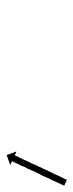

<svg xmlns="http://www.w3.org/2000/svg" viewBox="162 -758 225 590"><g transform="rotate(90 275.0 -462.5)"><path d="M549 -545Q548 -542 547 -540Q546 -537 543 -532Q542 -529 541 -526.5Q540 -524 538 -522Q537 -518 535.5 -515Q534 -512 533 -509Q529 -502 526 -496Q525 -492 523 -488.5Q521 -485 520 -481Q518 -478 516 -474Q514 -470 512 -466Q508 -457 505 -452Q504 -448 502 -444.5Q500 -441 499 -437Q497 -434 495.5 -430.5Q494 -427 492 -424Q491 -420 489.5 -417Q488 -414 487 -411Q485 -409 484 -406.5Q483 -404 482 -401Q480 -397 478 -393Q477 -392 476 -388Q476 -389 475 -386L487 -381L456 -370L445 -400L457 -395Q457 -396 458 -397Q458 -398 460 -402Q462 -406 464 -410Q466 -415 469 -420Q470 -423 471.5 -426Q473 -429 474 -432Q476 -435 477.5 -438.5Q479 -442 481 -446Q482 -449 484 -452.5Q486 -456 487 -460Q491 -467 494 -475Q496 -479 498 -482.5Q500 -486 501 -490Q503 -494 504.5 -497.5Q506 -501 508 -504Q510 -508 511.5 -511.5Q513 -515 515 -518Q518 -525 520 -530Q523 -536 525 -540Q526 -542 527 -544Q528 -546 529 -548Q529 -549 530 -550.5Q531 -552 531 -553Q532 -555 532 -555L550 -547Q550 -546 549.5 -545.5Q549 -545 549 -545Z"/></g></svg>

Font: FRB American Cursive Just Arrows
Style: Italic
Weight: 400
Italic angle: -25°
Version: Version 2.0;Modular Font Editor K font №1